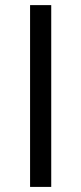

<svg xmlns="http://www.w3.org/2000/svg" viewBox="-20 -734 319 754"><path d="M98.1 0V-713.9H181.2V0Z"/></svg>

Font: f02265186
Style: Regular
Weight: 400
Foundry: Ascender Corporation
Version: Version 1.10